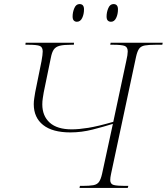

<svg xmlns="http://www.w3.org/2000/svg" viewBox="-20 -924 820 944"><path d="M371 0 373 -10H384Q420 -10 439 -13.5Q458 -17 467 -30Q476 -43 482 -70L535 -315Q490 -301 435.5 -287Q381 -273 326 -273Q238 -273 192 -309.5Q146 -346 146 -412Q146 -426 148.5 -441.5Q151 -457 153 -470L184 -623Q187 -640 188.5 -651.5Q190 -663 190 -671Q190 -692 176 -698Q162 -704 118 -704H105L106 -714H344L343 -704H330Q293 -704 273.5 -699Q254 -694 244.5 -680.5Q235 -667 230 -640L195 -470Q193 -458 190.5 -442Q188 -426 188 -411Q188 -354 224.5 -321Q261 -288 333 -288Q367 -288 414 -295.5Q461 -303 537 -325L601 -625Q608 -655 608 -671Q608 -692 593.5 -698Q579 -704 535 -704H522L524 -714H780L778 -704H747Q711 -704 692 -700.5Q673 -697 664 -684.5Q655 -672 649 -645L526 -69Q522 -51 522 -39Q522 -19 539 -14.5Q556 -10 596 -10H611L608 0ZM526 -817Q516 -817 510 -823Q504 -829 504 -843Q504 -864 512.5 -884Q521 -904 538 -904Q560 -904 560 -878Q560 -854 551 -835.5Q542 -817 526 -817ZM358 -817Q349 -817 343 -823Q337 -829 337 -843Q337 -864 345.5 -884Q354 -904 371 -904Q393 -904 393 -878Q393 -854 384 -835.5Q375 -817 358 -817Z"/></svg>

Font: Noto Serif Display ExtraLight
Style: Italic
Weight: 200
Italic angle: -12°
Designer: Monotype Design Team
Foundry: Monotype Imaging Inc.
Version: Version 2.009